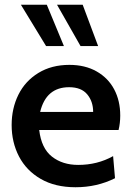

<svg xmlns="http://www.w3.org/2000/svg" viewBox="-20 -778 554 808"><path d="M29 -252Q29 -322 57.5 -379.5Q86 -437 141.5 -471Q197 -505 272 -505Q338 -505 386.5 -477.5Q435 -450 460.5 -402Q486 -354 486 -292Q486 -260 479 -231H145Q154 -154 198.5 -119Q243 -84 309 -84Q390 -84 456 -121L464 -28Q388 10 298 10Q212 10 151.5 -25Q91 -60 60 -119.5Q29 -179 29 -252ZM372 -307Q372 -351 347 -381Q322 -411 271 -411Q174 -411 149 -307ZM174 -584 68 -758H177L249 -584ZM319 -584 220 -758H328L393 -584Z"/></svg>

Font: Cabin SemiBold
Style: Regular
Weight: 600
Designer: Pablo Impallari
Foundry: Pablo Impallari. http://www.impallari.com Igino Marini. http://www.ikern.com
Version: Version 2.001